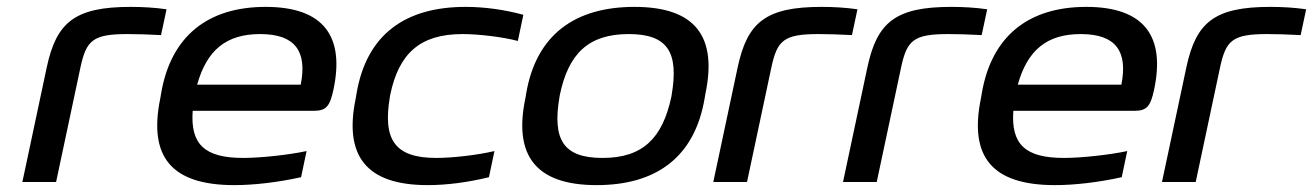

<svg xmlns="http://www.w3.org/2000/svg" viewBox="-20 -529 3816 558"><path d="M351 -430C374 -430 415 -429 448 -427L464 -502C430 -507 394 -509 360 -509C197 -509 144 -464 116 -334L45 0H143L214 -334C231 -412 250 -430 351 -430Z M949 -268C982 -422 922 -509 752 -509C584 -509 476 -424 448 -256L446 -244C411 -75 476 9 661 9C718 9 787 1 855 -14L871 -90C820 -79 738 -70 687 -70C574 -70 533 -110 540 -207H893C929 -207 939 -222 949 -268ZM553 -283C581 -383 637 -430 736 -430C839 -430 873 -379 854 -283Z M1016 -256 1014 -244C979 -77 1043 9 1223 9C1278 9 1340 1 1401 -14L1417 -90C1366 -78 1294 -70 1248 -70C1128 -70 1092 -122 1113 -247L1114 -253C1139 -374 1201 -430 1324 -430C1370 -430 1439 -422 1485 -410L1501 -486C1446 -501 1388 -509 1333 -509C1159 -509 1045 -430 1016 -256Z M1509 -256 1507 -244C1472 -78 1536 9 1714 9C1886 9 1999 -71 2028 -244L2030 -256C2065 -422 2002 -509 1824 -509C1652 -509 1538 -429 1509 -256ZM1606 -247 1607 -253C1632 -373 1690 -430 1807 -430C1921 -430 1953 -377 1932 -253L1931 -247C1905 -127 1848 -70 1731 -70C1617 -70 1585 -123 1606 -247Z M2359 -430C2382 -430 2423 -429 2456 -427L2472 -502C2438 -507 2402 -509 2368 -509C2205 -509 2152 -464 2124 -334L2053 0H2151L2222 -334C2239 -412 2258 -430 2359 -430Z M2736 -430C2759 -430 2800 -429 2833 -427L2849 -502C2815 -507 2779 -509 2745 -509C2582 -509 2529 -464 2501 -334L2430 0H2528L2599 -334C2616 -412 2635 -430 2736 -430Z M3334 -268C3367 -422 3307 -509 3137 -509C2969 -509 2861 -424 2833 -256L2831 -244C2796 -75 2861 9 3046 9C3103 9 3172 1 3240 -14L3256 -90C3205 -79 3123 -70 3072 -70C2959 -70 2918 -110 2925 -207H3278C3314 -207 3324 -222 3334 -268ZM2938 -283C2966 -383 3022 -430 3121 -430C3224 -430 3258 -379 3239 -283Z M3663 -430C3686 -430 3727 -429 3760 -427L3776 -502C3742 -507 3706 -509 3672 -509C3509 -509 3456 -464 3428 -334L3357 0H3455L3526 -334C3543 -412 3562 -430 3663 -430Z"/></svg>

Font: LT Wave
Style: Italic
Weight: 400
Designer: Daniel Lyons
Version: Version 2.5 (Glyphs App)